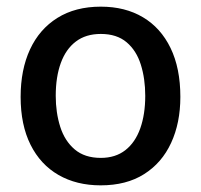

<svg xmlns="http://www.w3.org/2000/svg" viewBox="-20 -547 604 577"><path d="M282.5 10Q210 10 155.8 -21.2Q101.5 -52.5 71.8 -112Q42 -171.5 42 -256Q42 -337.5 70.2 -398.5Q98.5 -459.5 152.5 -493.2Q206.5 -527 283 -527Q356 -527 409.5 -495.2Q463 -463.5 492.5 -402.8Q522 -342 522 -256Q522 -177.5 494.2 -117.5Q466.5 -57.5 413.2 -23.8Q360 10 282.5 10ZM283 -72.5Q327 -72.5 356.8 -95.8Q386.5 -119 401.5 -161.2Q416.5 -203.5 416.5 -259Q416.5 -310.5 403.2 -352.8Q390 -395 360.5 -420Q331 -445 283 -445Q238 -445 208 -422.2Q178 -399.5 162.8 -357.8Q147.5 -316 147.5 -259Q147.5 -208.5 161 -166Q174.5 -123.5 204.5 -98Q234.5 -72.5 283 -72.5Z"/></svg>

Font: Public Sans Medium
Style: Regular
Weight: 500
Designer: The Public Sans Project Authors: Dan O. Williams and USWDS (Libre Franklin designed by Pablo Impallari and Rodrigo Fuenz
Version: Version 1.007